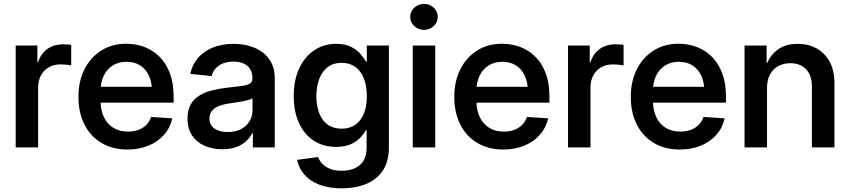

<svg xmlns="http://www.w3.org/2000/svg" viewBox="-20 -766 4419 998"><path d="M61.5 0V-529.3H174.3V-442.4H177.7Q192.4 -486.8 225.8 -511.2Q259.3 -535.6 308.1 -535.6Q319.3 -535.6 330.8 -534.9Q342.3 -534.2 350.1 -533.2V-425.8Q343.3 -427.7 326.7 -429.4Q310.1 -431.2 292.5 -431.2Q260.3 -431.2 234.4 -416.7Q208.5 -402.3 193.4 -375.2Q178.2 -348.1 178.2 -309.6V0Z M643.6 11.2Q564.5 11.2 507.1 -23.2Q449.7 -57.6 418.7 -119.6Q387.7 -181.6 387.7 -262.7Q387.7 -343.8 419.2 -406Q450.7 -468.3 506.6 -503.4Q562.5 -538.6 636.2 -538.6Q688.5 -538.6 733.4 -520.8Q778.3 -502.9 811.8 -468.3Q845.2 -433.6 863.8 -383.1Q882.3 -332.5 882.3 -267.1V-232.4H440.9V-314.9H823.2L770 -291Q770 -337.4 754.4 -371.8Q738.8 -406.2 709.2 -425.5Q679.7 -444.8 637.7 -444.8Q595.7 -444.8 565.7 -425.5Q535.6 -406.2 519.3 -372.6Q502.9 -338.9 502.9 -295.4V-242.2Q502.9 -192.9 520.3 -157Q537.6 -121.1 569.3 -101.6Q601.1 -82 645 -82Q675.8 -82 700 -91.1Q724.1 -100.1 740.7 -117.2Q757.3 -134.3 765.6 -158.2L875.5 -150.9Q865.2 -102.5 833 -65.9Q800.8 -29.3 752.2 -9Q703.6 11.2 643.6 11.2Z M1135.3 9.8Q1084 9.8 1043 -8.3Q1002 -26.4 978.3 -62Q954.6 -97.7 954.6 -149.9Q954.6 -194.8 971.7 -223.9Q988.8 -252.9 1017.8 -270.3Q1046.9 -287.6 1083.7 -296.6Q1120.6 -305.7 1159.7 -310.1Q1208.5 -315.4 1237.3 -319.3Q1266.1 -323.2 1279.1 -331.5Q1292 -339.8 1292 -358.4V-361.8Q1292 -387.2 1280.5 -406.2Q1269 -425.3 1247.1 -435.5Q1225.1 -445.8 1193.4 -445.8Q1161.6 -445.8 1137.7 -435.8Q1113.8 -425.8 1099.4 -408.7Q1085 -391.6 1080.1 -370.6L969.2 -381.8Q978.5 -429.7 1008.8 -464.6Q1039.1 -499.5 1086.2 -518.8Q1133.3 -538.1 1193.8 -538.1Q1236.8 -538.1 1275.4 -527.3Q1314 -516.6 1344 -494.6Q1374 -472.7 1391.1 -438.7Q1408.2 -404.8 1408.2 -358.9V0H1294.4V-73.7H1291Q1279.8 -51.8 1259.8 -32.7Q1239.7 -13.7 1209.2 -2Q1178.7 9.8 1135.3 9.8ZM1163.1 -79.6Q1204.6 -79.6 1233.6 -95.2Q1262.7 -110.8 1277.6 -136.7Q1292.5 -162.6 1292.5 -193.4V-255.4Q1286.6 -251 1273.7 -247.1Q1260.7 -243.2 1243.2 -239.7Q1225.6 -236.3 1207 -233.6Q1188.5 -231 1171.9 -228.5Q1143.6 -224.6 1120.1 -215.8Q1096.7 -207 1082.8 -191.2Q1068.8 -175.3 1068.8 -149.9Q1068.8 -116.2 1094.7 -97.9Q1120.6 -79.6 1163.1 -79.6Z M1756.3 212.9Q1689.5 212.9 1640.9 194.3Q1592.3 175.8 1562.7 142.3Q1533.2 108.9 1523.9 64.9L1633.3 50.3Q1640.6 70.3 1656.5 86.4Q1672.4 102.5 1697.3 112.1Q1722.2 121.6 1757.3 121.6Q1815.4 121.6 1850.6 91.6Q1885.7 61.5 1885.7 0.5V-88.9H1881.3Q1868.7 -65.9 1848.4 -46.1Q1828.1 -26.4 1798.3 -14.4Q1768.6 -2.4 1726.6 -2.4Q1661.1 -2.4 1611.8 -34.2Q1562.5 -65.9 1534.7 -125.2Q1506.8 -184.6 1506.8 -267.1Q1506.8 -349.6 1535.2 -410.4Q1563.5 -471.2 1613.3 -504.6Q1663.1 -538.1 1727.5 -538.1Q1773.9 -538.1 1804.4 -522.7Q1835 -507.3 1853.5 -485.8Q1872.1 -464.4 1882.3 -445.8H1886.7V-529.3H2001.5V-1.5Q2001.5 73.7 1969.5 121.1Q1937.5 168.5 1881.8 190.7Q1826.2 212.9 1756.3 212.9ZM1754.9 -97.2Q1817.4 -97.2 1852.1 -141.8Q1886.7 -186.5 1886.7 -266.6Q1886.7 -319.8 1871.3 -358.4Q1856 -397 1826.7 -418.2Q1797.4 -439.5 1755.9 -439.5Q1712.9 -439.5 1683.6 -417.2Q1654.3 -395 1639.4 -355.7Q1624.5 -316.4 1624.5 -266.6Q1624.5 -215.8 1639.2 -177.7Q1653.8 -139.6 1683.1 -118.4Q1712.4 -97.2 1754.9 -97.2Z M2125.5 0V-529.3H2242.2V0ZM2184.1 -610.8Q2154.3 -610.8 2133.3 -630.6Q2112.3 -650.4 2112.3 -678.2Q2112.3 -706.1 2133.3 -725.8Q2154.3 -745.6 2184.1 -745.6Q2213.4 -745.6 2234.4 -725.8Q2255.4 -706.1 2255.4 -678.2Q2255.4 -650.4 2234.4 -630.6Q2213.4 -610.8 2184.1 -610.8Z M2597.2 11.2Q2518.1 11.2 2460.7 -23.2Q2403.3 -57.6 2372.3 -119.6Q2341.3 -181.6 2341.3 -262.7Q2341.3 -343.8 2372.8 -406Q2404.3 -468.3 2460.2 -503.4Q2516.1 -538.6 2589.8 -538.6Q2642.1 -538.6 2687 -520.8Q2731.9 -502.9 2765.4 -468.3Q2798.8 -433.6 2817.4 -383.1Q2835.9 -332.5 2835.9 -267.1V-232.4H2394.5V-314.9H2776.9L2723.6 -291Q2723.6 -337.4 2708 -371.8Q2692.4 -406.2 2662.8 -425.5Q2633.3 -444.8 2591.3 -444.8Q2549.3 -444.8 2519.3 -425.5Q2489.3 -406.2 2472.9 -372.6Q2456.5 -338.9 2456.5 -295.4V-242.2Q2456.5 -192.9 2473.9 -157Q2491.2 -121.1 2522.9 -101.6Q2554.7 -82 2598.6 -82Q2629.4 -82 2653.6 -91.1Q2677.7 -100.1 2694.3 -117.2Q2710.9 -134.3 2719.2 -158.2L2829.1 -150.9Q2818.8 -102.5 2786.6 -65.9Q2754.4 -29.3 2705.8 -9Q2657.2 11.2 2597.2 11.2Z M2932.6 0V-529.3H3045.4V-442.4H3048.8Q3063.5 -486.8 3096.9 -511.2Q3130.4 -535.6 3179.2 -535.6Q3190.4 -535.6 3201.9 -534.9Q3213.4 -534.2 3221.2 -533.2V-425.8Q3214.4 -427.7 3197.8 -429.4Q3181.2 -431.2 3163.6 -431.2Q3131.3 -431.2 3105.5 -416.7Q3079.6 -402.3 3064.5 -375.2Q3049.3 -348.1 3049.3 -309.6V0Z M3514.6 11.2Q3435.5 11.2 3378.2 -23.2Q3320.8 -57.6 3289.8 -119.6Q3258.8 -181.6 3258.8 -262.7Q3258.8 -343.8 3290.3 -406Q3321.8 -468.3 3377.7 -503.4Q3433.6 -538.6 3507.3 -538.6Q3559.6 -538.6 3604.5 -520.8Q3649.4 -502.9 3682.9 -468.3Q3716.3 -433.6 3734.9 -383.1Q3753.4 -332.5 3753.4 -267.1V-232.4H3312V-314.9H3694.3L3641.1 -291Q3641.1 -337.4 3625.5 -371.8Q3609.9 -406.2 3580.3 -425.5Q3550.8 -444.8 3508.8 -444.8Q3466.8 -444.8 3436.8 -425.5Q3406.7 -406.2 3390.4 -372.6Q3374 -338.9 3374 -295.4V-242.2Q3374 -192.9 3391.4 -157Q3408.7 -121.1 3440.4 -101.6Q3472.2 -82 3516.1 -82Q3546.9 -82 3571 -91.1Q3595.2 -100.1 3611.8 -117.2Q3628.4 -134.3 3636.7 -158.2L3746.6 -150.9Q3736.3 -102.5 3704.1 -65.9Q3671.9 -29.3 3623.3 -9Q3574.7 11.2 3514.6 11.2Z M3966.8 -307.6V0H3850.1V-529.3H3964.8V-439L3968.8 -439.9Q3986.8 -482.9 4026.1 -510.5Q4065.4 -538.1 4126.5 -538.1Q4181.2 -538.1 4224.4 -514.4Q4267.6 -490.7 4292.5 -445.1Q4317.4 -399.4 4317.4 -333V0H4200.2V-316.9Q4200.2 -374.5 4169.9 -406Q4139.6 -437.5 4087.9 -437.5Q4053.7 -437.5 4026.4 -423.1Q3999 -408.7 3982.9 -379.9Q3966.8 -351.1 3966.8 -307.6Z"/></svg>

Font: Inter Cardless Tabular Medium
Style: Regular
Weight: 500
Designer: Rasmus Andersson
Foundry: rsms
Version: Version 4.000;git-4fc901f